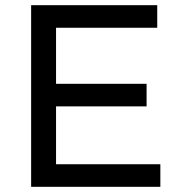

<svg xmlns="http://www.w3.org/2000/svg" viewBox="-20 -720 693 740"><path d="M100 -700H586V-613H196V-397H545V-310H196V-87H598V0H100Z"/></svg>

Font: Montserrat
Style: Regular
Weight: 400
Designer: Julieta Ulanovsky
Foundry: Julieta Ulanovsky
Version: Version 6.001